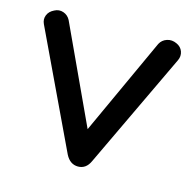

<svg xmlns="http://www.w3.org/2000/svg" viewBox="-86 -631 719 716"><g transform="rotate(15 274.0 -273.0)"><path d="M275 -1Q244 -1 227 -34L15 -481Q7 -498 13.5 -514.5Q20 -531 39 -540Q56 -549 73.5 -543Q91 -537 100 -520L298 -93H250L446 -520Q455 -537 473.5 -543Q492 -549 511 -540Q529 -532 535 -515Q541 -498 533 -481L321 -34Q306 -1 275 -1Z"/></g></svg>

Font: Comfortaa
Style: Bold
Weight: 700
Designer: Johan Aakerlund
Foundry: Johan Aakerlund
Version: Version 3.104; ttfautohint (v1.8.1.43-b0c9)